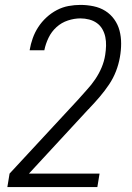

<svg xmlns="http://www.w3.org/2000/svg" viewBox="-20 -763 540 783"><path d="M10 0 19 -55 297 -355Q315 -376 334 -396.5Q353 -417 368.5 -440Q384 -463 394.5 -488Q405 -513 409 -539Q409 -539 409 -539Q409 -539 409 -539Q412 -558 412.5 -576.5Q413 -595 409.5 -612Q406 -629 397.5 -644Q389 -659 375 -669Q361 -679 343.5 -683.5Q326 -688 308 -688Q283 -688 257 -679.5Q231 -671 210.5 -652.5Q190 -634 178 -609Q166 -584 161 -559Q161 -559 161 -558.5Q161 -558 161 -558H101Q101 -559 101 -559Q101 -559 101 -559Q105 -583 113.5 -607Q122 -631 136 -652.5Q150 -674 169.5 -692Q189 -710 212 -722Q235 -734 259.5 -738.5Q284 -743 308 -743Q335 -743 361.5 -737.5Q388 -732 409.5 -718.5Q431 -705 446 -684Q461 -663 467.5 -638Q474 -613 474 -585.5Q474 -558 469 -530Q464 -501 453 -472.5Q442 -444 424.5 -418Q407 -392 386.5 -368Q366 -344 344 -321L343 -319Q342 -319 342 -318.5Q342 -318 341 -318L98 -55H386L377 0Z"/></svg>

Font: Iosevka SS04 Light
Style: Italic
Weight: 300
Italic angle: -9°
Monospace: yes
Designer: Belleve Invis
Foundry: Belleve Invis
Version: Version 19.0.0; ttfautohint (v1.8.4)